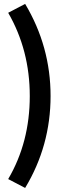

<svg xmlns="http://www.w3.org/2000/svg" viewBox="-20 -846 374 973"><path d="M107.4 -826.2Q236.3 -610.4 236.3 -359.4Q236.3 -107.4 107.4 106.4L21.5 61.5Q130.9 -125 130.9 -359.4Q130.9 -591.8 21.5 -781.2Z"/></svg>

Font: Min Sans Medium
Style: Regular
Weight: 500
Designer: Jinseong-Kim, NotoSansCJK, Nunito
Foundry: Jinseong-Kim
Version: Version 1.400;Glyphs 3.1.2 (3151)